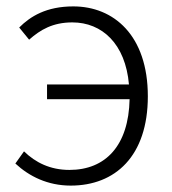

<svg xmlns="http://www.w3.org/2000/svg" viewBox="-20 -567 539 600"><path d="M71 -443C106 -474 145 -497 206 -497C299 -497 372 -430 383 -303H127V-257H385C382 -112 310 -36 197 -36C137 -36 91 -59 55 -94L28 -56C71 -16 129 13 201 13C340 13 442 -79 442 -266C442 -457 335 -547 209 -547C125 -547 75 -516 40 -481Z"/></svg>

Font: Spoqa Han Sans Neo Light
Style: Regular
Weight: 300
Designer: [Spoqa Han Sans Neo] Dong-huui Kim  Younghwa Kang  Yujin Lee  [Noto Sans] Ryoko NISHIZUKA  (kana & ideographs); Paul D. 
Foundry: Spoqa (http://www.spoqa-han-sans.com)
Version: Version 1.000